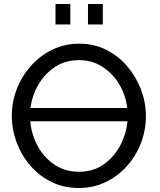

<svg xmlns="http://www.w3.org/2000/svg" viewBox="-20 -933 800 958"><path d="M373 5Q298 5 237 -25Q176 -55 131.5 -106.5Q87 -158 63 -222.5Q39 -287 39 -355Q39 -426 64.5 -490.5Q90 -555 135.5 -605.5Q181 -656 242 -685.5Q303 -715 375 -715Q450 -715 511 -684Q572 -653 616 -601Q660 -549 684 -485Q708 -421 708 -354Q708 -283 683 -218.5Q658 -154 612.5 -103.5Q567 -53 506 -24Q445 5 373 5ZM374 -633Q306 -633 254.5 -599Q203 -565 171.5 -510.5Q140 -456 132 -394H615Q607 -459 574.5 -513Q542 -567 490.5 -600Q439 -633 374 -633ZM374 -76Q445 -76 497 -112.5Q549 -149 579.5 -206.5Q610 -264 616 -328H131Q137 -261 168.5 -203.5Q200 -146 252.5 -111Q305 -76 374 -76ZM257 -811V-913H331V-811ZM419 -811V-913H493V-811Z"/></svg>

Font: Raleway Medium
Style: Regular
Weight: 500
Designer: Matt McInerney, Pablo Impallari, Rodrigo Fuenzalida
Foundry: Matt McInerney, Pablo Impallari, Rodrigo Fuenzalida
Version: Version 4.026